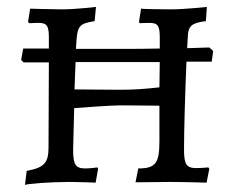

<svg xmlns="http://www.w3.org/2000/svg" viewBox="-20 -525 679 554"><path d="M591 -347 595 -378 584 -388 520 -386C521 -398 521 -409 522 -420C523 -450 533 -459 574 -464L577 -505C577 -505 512 -498 473 -498C445 -498 387 -499 387 -500L381 -462L383 -458C383 -458 401 -459 411 -459C435 -459 441 -451 441 -417V-385C405 -384 368 -384 336 -384H199L200 -398C203 -449 207 -457 253 -464L257 -505C257 -505 197 -498 160 -498C128 -498 67 -500 67 -500L61 -462L64 -458C64 -458 81 -459 91 -459C115 -459 121 -451 121 -417V-385H47L41 -352L48 -345H121L120 -99C120 -55 107 -41 57 -32L52 9C54 5 130 0 178 0C208 0 256 2 256 2L263 -38L261 -42C261 -42 242 -39 226 -39C198 -39 191 -50 191 -93L194 -213C194 -213 299 -221 325 -221C360 -221 440 -220 440 -220V-118C440 -54 429 -39 379 -39L371 1L471 0C511 0 576 2 576 2L584 -38L581 -42C581 -42 562 -40 546 -40C518 -40 511 -51 511 -93C511 -148 514 -253 518 -347ZM440 -273C396 -268 365 -266 325 -266L195 -267L198 -346H318H441Z"/></svg>

Font: Alegreya SC
Style: Regular
Weight: 400
Designer: Juan Pablo del Peral
Foundry: Huerta Tipografica
Version: Version 2.007;PS 002.007;hotconv 1.0.88;makeotf.lib2.5.64775